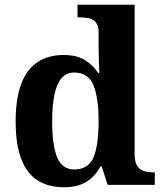

<svg xmlns="http://www.w3.org/2000/svg" viewBox="-20 -780 689 810"><path d="M250 10Q184 10 138.5 -19Q93 -48 69.5 -109.5Q46 -171 46 -267Q46 -364 69.5 -426Q93 -488 138.5 -518Q184 -548 248 -548Q304 -548 338.5 -526.5Q373 -505 394 -472H399Q398 -496 397 -526.5Q396 -557 396 -584V-645Q396 -672 384.5 -685.5Q373 -699 355 -703Q337 -707 315 -707H307V-760H548V-129Q548 -99 557.5 -82.5Q567 -66 584 -59.5Q601 -53 625 -53H633V0H434L409 -78H404Q382 -37 345.5 -13.5Q309 10 250 10ZM293 -65Q352 -65 374 -115Q396 -165 396 -269Q396 -368 374 -421Q352 -474 293 -474Q260 -474 239.5 -450Q219 -426 209.5 -380Q200 -334 200 -268Q200 -166 221.5 -115.5Q243 -65 293 -65Z"/></svg>

Font: Noto Serif Hebrew
Style: Bold
Weight: 700
Version: Version 2.003